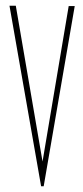

<svg xmlns="http://www.w3.org/2000/svg" viewBox="-20 -644 290 668"><path d="M123 4 13 -624H35L128 -82L219 -623H240L132 4Z"/></svg>

Font: Inconsolata UltraCondensed ExtraLight
Style: Regular
Weight: 200
Width: 1
Monospace: yes
Designer: Raph Levien, Cyreal, Brenton Simpson
Foundry: Raph Levien, Cyreal, Google
Version: Version 3.100; ttfautohint (v1.8.4.7-5d5b)